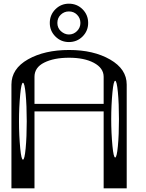

<svg xmlns="http://www.w3.org/2000/svg" viewBox="-20 -1021 790 1041"><path d="M125 -363.3Q125 -449.2 119.1 -510.7Q113.3 -572.3 104.5 -572.3Q95.7 -572.3 89.8 -510.7Q83 -439.5 83 -363.3Q83 -287.1 89.8 -215.8Q95.7 -155.3 104.5 -155.3Q113.3 -155.3 119.1 -216.8Q125 -278.3 125 -363.3ZM589.8 -521.5Q583 -449.2 583 -375Q583 -300.8 589.8 -228.5Q595.7 -167 604.5 -167Q613.3 -167 619.1 -228.5Q625 -290 625 -375Q625 -460 619.1 -521.5Q613.3 -583 604.5 -583Q595.7 -583 589.8 -521.5ZM667 0H542V-417H167V0H42V-562.5Q42 -648.4 131.8 -699.2Q221.7 -750 354.5 -750Q487.3 -750 577.1 -698.2Q667 -646.5 667 -562.5ZM542 -458V-604.5Q542 -652.3 488.3 -680.7Q436.5 -708 354.5 -708Q272.5 -708 219.7 -681.6Q167 -655.3 167 -604.5V-458ZM416 -896.5Q416 -922.9 397.5 -941.4Q379.9 -959 353.5 -959Q328.1 -959 309.6 -941.4Q291 -923.8 291 -896.5Q291 -870.1 309.6 -852.5Q330.1 -834 353.5 -834Q378.9 -834 397.5 -852.5Q416 -871.1 416 -896.5ZM458 -896.5Q458 -853.5 427.7 -823.2Q397.5 -793 353.5 -793Q310.5 -793 280.3 -823.2Q250 -853.5 250 -896.5Q250 -940.4 280.3 -970.7Q310.5 -1001 353.5 -1001Q397.5 -1001 427.7 -970.7Q458 -940.4 458 -896.5Z"/></svg>

Font: okolaksMetalik
Style: bold
Weight: 700
Width: 7
Version: Version 0.6